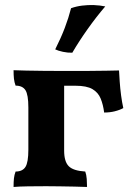

<svg xmlns="http://www.w3.org/2000/svg" viewBox="-20 -740 522 763"><path d="M33.9 3Q33.9 -16.7 35.4 -31.2Q37 -45.6 42 -58.3Q69.4 -58.3 81.1 -76.6Q92.7 -94.8 92.7 -145.3V-312.7Q92.7 -363.7 81.1 -381.7Q69.4 -399.7 42 -399.7Q37 -412.9 35.4 -427.3Q33.9 -441.7 33.9 -461Q54.9 -460 83.9 -459.5Q113 -459 150.6 -458.5Q188.3 -458 234.9 -458V-141.6Q234.9 -98.1 253 -79.7Q271 -61.3 318.8 -58.3Q323.4 -45.6 324.7 -28.8Q325.9 -12.1 325.9 3Q303.8 2 275.2 1.5Q246.6 1 217.8 0.5Q189 0 163.8 0Q126.5 0 91.5 0.5Q56.4 1 33.9 3ZM393.9 -292.8Q389.9 -324.2 380.1 -348.2Q370.4 -372.2 347.5 -385.8Q324.5 -399.3 279.8 -399.3H203.5L228.3 -458Q290.3 -458 332.6 -458.2Q374.8 -458.5 403.5 -459Q432.3 -459.5 453 -460Q454 -443 455.7 -416Q457.5 -389 461.2 -360.9Q465 -332.8 470 -310.5Q456.3 -302.9 436.5 -297.8Q416.7 -292.8 393.9 -292.8ZM267.3 -530.5Q248.9 -530 230 -534.1Q211.1 -538.2 199.4 -543.8Q222.9 -590.7 237.6 -629.5Q252.4 -668.4 262.4 -707.4Q283.3 -714.9 306.3 -717.7Q329.2 -720.4 351 -720Q364.2 -719.5 376.6 -718Q389.1 -716.5 398.3 -714.5Q362.1 -672.3 328.2 -624.4Q294.2 -576.5 267.3 -530.5Z"/></svg>

Font: Vollkorn
Style: Regular
Weight: 400
Designer: Friedrich Althausen
Foundry: Friedrich Althausen
Version: Version 5.001